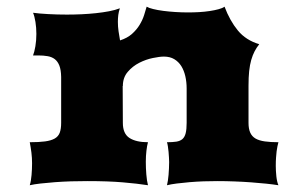

<svg xmlns="http://www.w3.org/2000/svg" viewBox="-20 -547 872 567"><path d="M67.9 0Q71.8 -12.7 73.2 -30.3Q74.7 -47.9 74.7 -64.9Q74.7 -80.6 72.8 -96.2Q70.8 -111.8 67.9 -127Q95.2 -127 113 -129.4Q130.9 -131.8 141.6 -137.9Q152.3 -144 156.5 -155.3Q160.6 -166.5 160.6 -184.1V-319.8Q160.2 -340.8 155.3 -353.3Q150.4 -365.7 141.8 -372.3Q133.3 -378.9 120.8 -381.1Q108.4 -383.3 92.8 -383.3H77.6Q81.5 -393.1 84.5 -410.4Q87.4 -427.7 87.4 -446.8Q87.4 -465.3 84.7 -482.2Q82 -499 77.6 -509.3Q95.7 -506.8 122.1 -505.4Q148.4 -503.9 177.7 -503.9Q199.2 -503.9 220.9 -504.9Q242.7 -505.9 263.2 -508.1Q283.7 -510.3 301.8 -513.7Q319.8 -517.1 334 -522.5Q330.6 -512.7 329.3 -502.7Q328.1 -492.7 328.1 -482.4Q328.1 -468.3 330.1 -454.6Q332 -440.9 334.5 -427.7Q356 -434.6 369.9 -447Q383.8 -459.5 392.3 -473.6Q400.9 -487.8 405.5 -502.2Q410.2 -516.6 413.1 -527.3Q419.4 -523.4 432.4 -520.3Q445.3 -517.1 462.2 -514.9Q479 -512.7 498 -511.5Q517.1 -510.3 535.2 -510.3Q551.3 -510.3 567.9 -511.2Q584.5 -512.2 599.1 -514.4Q613.8 -516.6 625.5 -519.8Q637.2 -522.9 643.1 -527.3Q658.7 -485.8 682.4 -457Q706.1 -428.2 745.6 -416.5Q737.8 -406.7 731.9 -395.5Q726.1 -384.3 721.9 -369.9Q717.8 -355.5 715.8 -336.9Q713.9 -318.4 713.9 -293.9V-184.1Q713.9 -166.5 719 -155.3Q724.1 -144 734.6 -137.9Q745.1 -131.8 762 -129.4Q778.8 -127 802.2 -127Q800.8 -121.1 799.3 -114.7Q797.9 -108.4 796.9 -100.3Q795.9 -92.3 795.2 -81.8Q794.4 -71.3 794.4 -57.1Q794.4 -43 796.1 -26.4Q797.9 -9.8 802.2 0Q787.1 -2.4 766.4 -4.6Q745.6 -6.8 721.9 -8.5Q698.2 -10.3 672.6 -11.2Q647 -12.2 622.1 -12.2Q602.1 -12.2 580.8 -11.5Q559.6 -10.7 539.6 -9Q519.5 -7.3 502.2 -5.1Q484.9 -2.9 473.1 0Q474.6 -5.9 475.8 -13.7Q477.1 -21.5 477.8 -30.8Q478.5 -40 479 -49.8Q479.5 -59.6 479.5 -68.4Q479.5 -73.2 479 -81.5Q478.5 -89.8 477.8 -98.4Q477.1 -106.9 475.8 -114.7Q474.6 -122.6 473.1 -127Q489.7 -127 500.7 -128.7Q511.7 -130.4 518.6 -136.2Q525.4 -142.1 528.3 -153.6Q531.2 -165 531.2 -184.1V-285.6Q531.2 -304.7 527.3 -321.8Q523.4 -338.9 515.4 -351.8Q507.3 -364.7 494.6 -372.3Q481.9 -379.9 463.9 -379.9Q451.7 -379.9 431.4 -375.7Q411.1 -371.6 391.4 -361.6Q371.6 -351.6 357.2 -334.7Q342.8 -317.9 342.8 -293H342.3L342.8 -184.1Q342.8 -152.3 362.3 -139.6Q381.8 -127 417 -127Q414.1 -116.7 412.4 -101.6Q410.6 -86.4 410.6 -69.3Q410.6 -50.8 412.1 -32Q413.6 -13.2 417 0Q385.7 -4.9 342.8 -8.5Q299.8 -12.2 237.8 -12.2Q214.4 -12.2 189.7 -11.5Q165 -10.7 142.3 -9Q119.6 -7.3 100.1 -5.1Q80.6 -2.9 67.9 0Z"/></svg>

Font: Arbutus
Style: Regular
Weight: 400
Designer: Karolina Lach
Foundry: Sorkin Type Co.
Version: Version 1.003